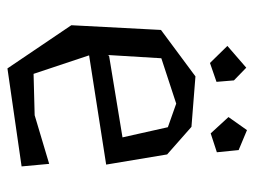

<svg xmlns="http://www.w3.org/2000/svg" viewBox="-106 -584 700 529"><g transform="rotate(90 244.5 -320.0)"><path d="M394 -627 400 -567 348 -550 303 -599 339 -650ZM202 -614 206 -566 154 -548 107 -596 167 -648ZM134 -270 359 -307 331 -432 266 -455 141 -414 132 -266ZM330 -497 406 -430 434 -262 133 -215 184 -62 298 -65 432 -105 439 -29 169 10 50 -166 63 -413 191 -508Z"/></g></svg>

Font: Underdog
Style: Regular
Weight: 400
Designer: Sergey Steblina
Foundry: Sergey Steblina, Jovanny Lemonad
Version: Version 1.001; ttfautohint (v0.9)